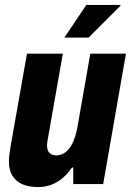

<svg xmlns="http://www.w3.org/2000/svg" viewBox="-20 -744 531 776"><path d="M133 12Q95 12 69 0Q43 -12 29.5 -35Q16 -58 16 -92Q16 -105 18 -119Q20 -133 22 -148L89 -527H234L173 -181Q172 -174 171 -168Q170 -162 170 -156Q170 -144 174 -135Q178 -126 187 -121Q196 -116 208 -116Q224 -116 237.5 -124Q251 -132 261.5 -146Q272 -160 279.5 -180.5Q287 -201 292 -225L345 -527H489L397 0H276V-67H271Q253 -41 232 -23.5Q211 -6 186.5 3Q162 12 133 12ZM240 -592 329 -724H467V-721L338 -592Z"/></svg>

Font: Archivo Condensed ExtraBold
Style: Italic
Weight: 800
Width: 3
Italic angle: -10°
Designer: Hector Gatti
Foundry: Omnibus-Type
Version: Version 2.001